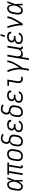

<svg xmlns="http://www.w3.org/2000/svg" viewBox="2747 -3538 1006 6540"><g transform="rotate(-90 3250.0 -268.0)"><path d="M172 8Q145 8 119.5 1Q94 -6 74.5 -22.5Q55 -39 43.5 -62Q32 -85 27.5 -110.5Q23 -136 24 -163Q25 -190 30 -218L50 -338Q53 -361 60 -384.5Q67 -408 79.5 -430Q92 -452 109.5 -471.5Q127 -491 148.5 -504Q170 -517 194.5 -522.5Q219 -528 242 -528Q262 -528 280 -521.5Q298 -515 312 -502.5Q326 -490 335 -474Q344 -458 350.5 -440.5Q357 -423 361.5 -405Q366 -387 370 -368Q382 -406 395 -444Q408 -482 420 -520H478Q454 -453 430.5 -386.5Q407 -320 382 -254Q386 -191 388 -127Q390 -63 394 0H336Q336 -36 336 -72Q336 -108 336 -144Q327 -127 317.5 -110Q308 -93 297 -76.5Q286 -60 273 -44.5Q260 -29 244 -17.5Q228 -6 209 1Q190 8 172 8ZM172 -47Q189 -47 205.5 -55Q222 -63 235 -76Q248 -89 258 -104Q268 -119 277.5 -134.5Q287 -150 294 -166Q301 -182 308 -198Q315 -214 321.5 -230.5Q328 -247 333 -263Q333 -279 332 -295Q331 -311 329 -327Q327 -343 325 -358.5Q323 -374 319.5 -389Q316 -404 310.5 -419Q305 -434 296 -446Q287 -458 273 -465.5Q259 -473 242 -473Q225 -473 207.5 -468Q190 -463 175.5 -452.5Q161 -442 149.5 -427Q138 -412 130 -396Q122 -380 117 -363Q112 -346 109 -329L89 -209Q86 -190 85 -172Q84 -154 85.5 -136Q87 -118 93 -101.5Q99 -85 110 -72.5Q121 -60 137 -53.5Q153 -47 172 -47Z M889 8H860Q842 8 825.5 3.5Q809 -1 798 -13Q787 -25 783.5 -42Q780 -59 783 -77L848 -465H694L617 0H556L633 -465H564L573 -520H987L978 -465H909L844 -77Q843 -71 844 -65Q845 -59 848.5 -55Q852 -51 857.5 -49Q863 -47 869 -47H889Z M1201 8Q1173 8 1145.5 2Q1118 -4 1096 -19Q1074 -34 1059.5 -56.5Q1045 -79 1038.5 -105.5Q1032 -132 1032.5 -160.5Q1033 -189 1038 -218L1058 -338Q1062 -363 1070 -387.5Q1078 -412 1092.5 -435Q1107 -458 1127.5 -476.5Q1148 -495 1172 -507Q1196 -519 1221.5 -523.5Q1247 -528 1272 -528Q1300 -528 1327.5 -522Q1355 -516 1377 -501Q1399 -486 1414 -463.5Q1429 -441 1435.5 -414.5Q1442 -388 1441.5 -359.5Q1441 -331 1436 -302L1416 -182Q1412 -157 1404 -132.5Q1396 -108 1381.5 -85Q1367 -62 1346.5 -43.5Q1326 -25 1302 -13Q1278 -1 1252 3.5Q1226 8 1201 8ZM1201 -47Q1220 -47 1239 -51Q1258 -55 1275.5 -64.5Q1293 -74 1307.5 -88Q1322 -102 1331.5 -119Q1341 -136 1347 -154.5Q1353 -173 1356 -191L1376 -311Q1380 -331 1380.5 -350.5Q1381 -370 1377.5 -388.5Q1374 -407 1365.5 -423.5Q1357 -440 1342.5 -451.5Q1328 -463 1309.5 -468Q1291 -473 1272 -473Q1253 -473 1234.5 -469Q1216 -465 1198.5 -455.5Q1181 -446 1166.5 -432Q1152 -418 1142 -401Q1132 -384 1126 -365.5Q1120 -347 1117 -329L1097 -209Q1094 -189 1093.5 -169.5Q1093 -150 1096 -131.5Q1099 -113 1108 -96.5Q1117 -80 1131 -68.5Q1145 -57 1163.5 -52Q1182 -47 1201 -47Z M1702 8Q1673 8 1645.5 2Q1618 -4 1596 -19Q1574 -34 1559.5 -56.5Q1545 -79 1538.5 -105.5Q1532 -132 1532.5 -160.5Q1533 -189 1538 -218L1549 -286Q1553 -311 1562.5 -335Q1572 -359 1588.5 -379.5Q1605 -400 1627 -415.5Q1649 -431 1673 -440Q1656 -449 1643.5 -464Q1631 -479 1625 -498Q1619 -517 1618.5 -537.5Q1618 -558 1622 -579Q1625 -600 1632.5 -621.5Q1640 -643 1652 -662.5Q1664 -682 1681 -698Q1698 -714 1718.5 -724Q1739 -734 1761 -738.5Q1783 -743 1805 -743Q1849 -743 1889.5 -729Q1930 -715 1964 -692L1931 -646Q1905 -664 1874 -676Q1843 -688 1808 -688Q1786 -688 1763 -680.5Q1740 -673 1723 -656.5Q1706 -640 1695.5 -618Q1685 -596 1682 -574Q1679 -556 1680.5 -538.5Q1682 -521 1690 -507Q1698 -493 1713.5 -485.5Q1729 -478 1746 -474Q1763 -470 1780 -467Q1797 -464 1813 -459.5Q1829 -455 1844.5 -449Q1860 -443 1874 -434Q1888 -425 1899 -413Q1910 -401 1917.5 -386.5Q1925 -372 1929 -355.5Q1933 -339 1934 -321.5Q1935 -304 1932.5 -286.5Q1930 -269 1927 -251L1916 -182Q1912 -157 1904 -132.5Q1896 -108 1881.5 -85Q1867 -62 1846.5 -43.5Q1826 -25 1802 -13Q1778 -1 1752.5 3.5Q1727 8 1702 8ZM1702 -47Q1720 -47 1739 -51Q1758 -55 1775.5 -64.5Q1793 -74 1807.5 -88Q1822 -102 1831.5 -119Q1841 -136 1847 -154.5Q1853 -173 1856 -191L1868 -260Q1872 -283 1872.5 -305Q1873 -327 1865 -346.5Q1857 -366 1841.5 -380Q1826 -394 1806 -401.5Q1786 -409 1765 -413Q1744 -417 1723 -422Q1699 -415 1678.5 -400.5Q1658 -386 1643.5 -366Q1629 -346 1620.5 -323Q1612 -300 1609 -277L1597 -209Q1594 -189 1593.5 -169.5Q1593 -150 1596.5 -131.5Q1600 -113 1608.5 -96.5Q1617 -80 1631 -68.5Q1645 -57 1663.5 -52Q1682 -47 1702 -47Z M2196 8Q2172 8 2147.5 5Q2123 2 2101.5 -6.5Q2080 -15 2062 -29.5Q2044 -44 2033 -64Q2022 -84 2019 -108Q2016 -132 2020 -157Q2023 -177 2032.5 -197.5Q2042 -218 2059 -232.5Q2076 -247 2095.5 -257Q2115 -267 2136 -273Q2119 -281 2105 -292.5Q2091 -304 2083 -320.5Q2075 -337 2073.5 -356Q2072 -375 2075 -395Q2078 -415 2087.5 -435.5Q2097 -456 2112.5 -472Q2128 -488 2147.5 -499Q2167 -510 2187.5 -516.5Q2208 -523 2229 -525.5Q2250 -528 2271 -528Q2292 -528 2313 -526Q2334 -524 2354 -517.5Q2374 -511 2391.5 -500.5Q2409 -490 2420.5 -474Q2432 -458 2436.5 -437.5Q2441 -417 2437 -396L2436 -389H2375L2376 -393Q2379 -414 2369.5 -431Q2360 -448 2343.5 -457.5Q2327 -467 2307 -470Q2287 -473 2267 -473Q2246 -473 2225 -469Q2204 -465 2184.5 -454.5Q2165 -444 2151.5 -425Q2138 -406 2135 -386Q2132 -372 2134.5 -358Q2137 -344 2144.5 -333.5Q2152 -323 2163.5 -316Q2175 -309 2188 -305Q2201 -301 2215 -299.5Q2229 -298 2243 -298H2298L2289 -243H2234Q2218 -243 2202 -241.5Q2186 -240 2170.5 -236Q2155 -232 2139.5 -225Q2124 -218 2111 -207Q2098 -196 2090 -181Q2082 -166 2080 -150Q2076 -126 2084.5 -104Q2093 -82 2111.5 -69Q2130 -56 2153.5 -51.5Q2177 -47 2201 -47Q2215 -47 2230.5 -48.5Q2246 -50 2260.5 -53.5Q2275 -57 2289.5 -63Q2304 -69 2316 -79Q2328 -89 2337 -102.5Q2346 -116 2348 -131H2409V-130Q2406 -108 2395 -87Q2384 -66 2366.5 -49.5Q2349 -33 2328 -21.5Q2307 -10 2285 -3.5Q2263 3 2240.5 5.5Q2218 8 2196 8Z M2702 8Q2673 8 2645.5 2Q2618 -4 2596 -19Q2574 -34 2559.5 -56.5Q2545 -79 2538.5 -105.5Q2532 -132 2532.5 -160.5Q2533 -189 2538 -218L2549 -286Q2553 -311 2562.5 -335Q2572 -359 2588.5 -379.5Q2605 -400 2627 -415.5Q2649 -431 2673 -440Q2656 -449 2643.5 -464Q2631 -479 2625 -498Q2619 -517 2618.5 -537.5Q2618 -558 2622 -579Q2625 -600 2632.5 -621.5Q2640 -643 2652 -662.5Q2664 -682 2681 -698Q2698 -714 2718.5 -724Q2739 -734 2761 -738.5Q2783 -743 2805 -743Q2849 -743 2889.5 -729Q2930 -715 2964 -692L2931 -646Q2905 -664 2874 -676Q2843 -688 2808 -688Q2786 -688 2763 -680.5Q2740 -673 2723 -656.5Q2706 -640 2695.5 -618Q2685 -596 2682 -574Q2679 -556 2680.5 -538.5Q2682 -521 2690 -507Q2698 -493 2713.5 -485.5Q2729 -478 2746 -474Q2763 -470 2780 -467Q2797 -464 2813 -459.5Q2829 -455 2844.5 -449Q2860 -443 2874 -434Q2888 -425 2899 -413Q2910 -401 2917.5 -386.5Q2925 -372 2929 -355.5Q2933 -339 2934 -321.5Q2935 -304 2932.5 -286.5Q2930 -269 2927 -251L2916 -182Q2912 -157 2904 -132.5Q2896 -108 2881.5 -85Q2867 -62 2846.5 -43.5Q2826 -25 2802 -13Q2778 -1 2752.5 3.5Q2727 8 2702 8ZM2702 -47Q2720 -47 2739 -51Q2758 -55 2775.5 -64.5Q2793 -74 2807.5 -88Q2822 -102 2831.5 -119Q2841 -136 2847 -154.5Q2853 -173 2856 -191L2868 -260Q2872 -283 2872.5 -305Q2873 -327 2865 -346.5Q2857 -366 2841.5 -380Q2826 -394 2806 -401.5Q2786 -409 2765 -413Q2744 -417 2723 -422Q2699 -415 2678.5 -400.5Q2658 -386 2643.5 -366Q2629 -346 2620.5 -323Q2612 -300 2609 -277L2597 -209Q2594 -189 2593.5 -169.5Q2593 -150 2596.5 -131.5Q2600 -113 2608.5 -96.5Q2617 -80 2631 -68.5Q2645 -57 2663.5 -52Q2682 -47 2702 -47Z M3196 8Q3172 8 3147.5 5Q3123 2 3101.5 -6.5Q3080 -15 3062 -29.5Q3044 -44 3033 -64Q3022 -84 3019 -108Q3016 -132 3020 -157Q3023 -177 3032.5 -197.5Q3042 -218 3059 -232.5Q3076 -247 3095.5 -257Q3115 -267 3136 -273Q3119 -281 3105 -292.5Q3091 -304 3083 -320.5Q3075 -337 3073.5 -356Q3072 -375 3075 -395Q3078 -415 3087.5 -435.5Q3097 -456 3112.5 -472Q3128 -488 3147.5 -499Q3167 -510 3187.5 -516.5Q3208 -523 3229 -525.5Q3250 -528 3271 -528Q3292 -528 3313 -526Q3334 -524 3354 -517.5Q3374 -511 3391.5 -500.5Q3409 -490 3420.5 -474Q3432 -458 3436.5 -437.5Q3441 -417 3437 -396L3436 -389H3375L3376 -393Q3379 -414 3369.5 -431Q3360 -448 3343.5 -457.5Q3327 -467 3307 -470Q3287 -473 3267 -473Q3246 -473 3225 -469Q3204 -465 3184.5 -454.5Q3165 -444 3151.5 -425Q3138 -406 3135 -386Q3132 -372 3134.5 -358Q3137 -344 3144.5 -333.5Q3152 -323 3163.5 -316Q3175 -309 3188 -305Q3201 -301 3215 -299.5Q3229 -298 3243 -298H3298L3289 -243H3234Q3218 -243 3202 -241.5Q3186 -240 3170.5 -236Q3155 -232 3139.5 -225Q3124 -218 3111 -207Q3098 -196 3090 -181Q3082 -166 3080 -150Q3076 -126 3084.5 -104Q3093 -82 3111.5 -69Q3130 -56 3153.5 -51.5Q3177 -47 3201 -47Q3215 -47 3230.5 -48.5Q3246 -50 3260.5 -53.5Q3275 -57 3289.5 -63Q3304 -69 3316 -79Q3328 -89 3337 -102.5Q3346 -116 3348 -131H3409V-130Q3406 -108 3395 -87Q3384 -66 3366.5 -49.5Q3349 -33 3328 -21.5Q3307 -10 3285 -3.5Q3263 3 3240.5 5.5Q3218 8 3196 8Z M3847 8Q3822 8 3798 3.5Q3774 -1 3754 -12.5Q3734 -24 3719 -42Q3704 -60 3696.5 -82.5Q3689 -105 3688.5 -130Q3688 -155 3693 -180L3740 -465H3600V-520H3811L3753 -171Q3749 -146 3752.5 -121.5Q3756 -97 3770.5 -79.5Q3785 -62 3808 -54.5Q3831 -47 3856 -47Q3870 -47 3885 -51Q3900 -55 3912 -63L3903 -8Q3891 0 3876 4Q3861 8 3847 8Z M4113 215 4150 -9Q4161 -75 4157 -140Q4153 -205 4140.5 -267Q4128 -329 4110 -389Q4092 -449 4066 -505L4122 -528Q4144 -480 4160.5 -429Q4177 -378 4189.5 -325.5Q4202 -273 4209.5 -218.5Q4217 -164 4218 -109Q4235 -137 4253 -166Q4271 -195 4288.5 -224.5Q4306 -254 4322 -283.5Q4338 -313 4351.5 -343.5Q4365 -374 4377 -405Q4389 -436 4394 -468L4403 -520H4464L4455 -468Q4450 -437 4439 -406Q4428 -375 4414 -345Q4400 -315 4384.5 -285.5Q4369 -256 4352.5 -227Q4336 -198 4318.5 -169.5Q4301 -141 4283.5 -112.5Q4266 -84 4247 -56Q4228 -28 4210 0L4174 215Z M4474 215 4596 -520H4657L4605 -209Q4602 -189 4601.5 -170Q4601 -151 4604 -133Q4607 -115 4614 -98.5Q4621 -82 4634 -70Q4647 -58 4664.5 -52.5Q4682 -47 4702 -47Q4719 -47 4737 -51Q4755 -55 4771.5 -64Q4788 -73 4801 -86.5Q4814 -100 4824 -116.5Q4834 -133 4839 -150Q4844 -167 4847 -185L4903 -520H4964L4890 -77Q4889 -71 4890 -65Q4891 -59 4894.5 -55Q4898 -51 4903.5 -49Q4909 -47 4915 -47H4935V8H4906Q4888 8 4871.5 3.5Q4855 -1 4844 -13Q4833 -25 4829.5 -42Q4826 -59 4829 -77L4831 -85Q4819 -65 4803 -46.5Q4787 -28 4766.5 -15.5Q4746 -3 4723.5 2.5Q4701 8 4679 8Q4648 8 4620.5 -2.5Q4593 -13 4575 -35Q4570 1 4564.5 36.5Q4559 72 4553 107L4535 215Z M5196 8Q5172 8 5147.5 5Q5123 2 5101.5 -6.5Q5080 -15 5062 -29.5Q5044 -44 5033 -64Q5022 -84 5019 -108Q5016 -132 5020 -157Q5023 -177 5032.5 -197.5Q5042 -218 5059 -232.5Q5076 -247 5095.5 -257Q5115 -267 5136 -273Q5119 -281 5105 -292.5Q5091 -304 5083 -320.5Q5075 -337 5073.5 -356Q5072 -375 5075 -395Q5078 -415 5087.5 -435.5Q5097 -456 5112.5 -472Q5128 -488 5147.5 -499Q5167 -510 5187.5 -516.5Q5208 -523 5229 -525.5Q5250 -528 5271 -528Q5292 -528 5313 -526Q5334 -524 5354 -517.5Q5374 -511 5391.5 -500.5Q5409 -490 5420.5 -474Q5432 -458 5436.5 -437.5Q5441 -417 5437 -396L5436 -389H5375L5376 -393Q5379 -414 5369.5 -431Q5360 -448 5343.5 -457.5Q5327 -467 5307 -470Q5287 -473 5267 -473Q5246 -473 5225 -469Q5204 -465 5184.5 -454.5Q5165 -444 5151.5 -425Q5138 -406 5135 -386Q5132 -372 5134.5 -358Q5137 -344 5144.5 -333.5Q5152 -323 5163.5 -316Q5175 -309 5188 -305Q5201 -301 5215 -299.5Q5229 -298 5243 -298H5298L5289 -243H5234Q5218 -243 5202 -241.5Q5186 -240 5170.5 -236Q5155 -232 5139.5 -225Q5124 -218 5111 -207Q5098 -196 5090 -181Q5082 -166 5080 -150Q5076 -126 5084.5 -104Q5093 -82 5111.5 -69Q5130 -56 5153.5 -51.5Q5177 -47 5201 -47Q5215 -47 5230.5 -48.5Q5246 -50 5260.5 -53.5Q5275 -57 5289.5 -63Q5304 -69 5316 -79Q5328 -89 5337 -102.5Q5346 -116 5348 -131H5409V-130Q5406 -108 5395 -87Q5384 -66 5366.5 -49.5Q5349 -33 5328 -21.5Q5307 -10 5285 -3.5Q5263 3 5240.5 5.5Q5218 8 5196 8ZM5262 -600 5297 -751H5360L5313 -600Z M5653 0Q5658 -34 5657 -67Q5656 -100 5652.5 -132.5Q5649 -165 5644 -197.5Q5639 -230 5632.5 -261.5Q5626 -293 5619 -324.5Q5612 -356 5603.5 -387Q5595 -418 5585.5 -448.5Q5576 -479 5565 -509L5622 -528Q5640 -478 5654.5 -426.5Q5669 -375 5680.5 -322.5Q5692 -270 5702 -216.5Q5712 -163 5716 -108Q5734 -137 5752 -166Q5770 -195 5787.5 -224.5Q5805 -254 5821 -283.5Q5837 -313 5851 -343.5Q5865 -374 5877 -405Q5889 -436 5894 -468L5903 -520H5964L5955 -468Q5948 -426 5932 -385.5Q5916 -345 5896.5 -305.5Q5877 -266 5855 -227.5Q5833 -189 5810 -150.5Q5787 -112 5763 -74.5Q5739 -37 5715 0Z M6172 8Q6145 8 6119.5 1Q6094 -6 6074.5 -22.5Q6055 -39 6043.5 -62Q6032 -85 6027.5 -110.5Q6023 -136 6024 -163Q6025 -190 6030 -218L6050 -338Q6053 -361 6060 -384.5Q6067 -408 6079.5 -430Q6092 -452 6109.5 -471.5Q6127 -491 6148.5 -504Q6170 -517 6194.5 -522.5Q6219 -528 6242 -528Q6262 -528 6280 -521.5Q6298 -515 6312 -502.5Q6326 -490 6335 -474Q6344 -458 6350.5 -440.5Q6357 -423 6361.5 -405Q6366 -387 6370 -368Q6382 -406 6395 -444Q6408 -482 6420 -520H6478Q6454 -453 6430.5 -386.5Q6407 -320 6382 -254Q6386 -191 6388 -127Q6390 -63 6394 0H6336Q6336 -36 6336 -72Q6336 -108 6336 -144Q6327 -127 6317.5 -110Q6308 -93 6297 -76.5Q6286 -60 6273 -44.5Q6260 -29 6244 -17.5Q6228 -6 6209 1Q6190 8 6172 8ZM6172 -47Q6189 -47 6205.5 -55Q6222 -63 6235 -76Q6248 -89 6258 -104Q6268 -119 6277.5 -134.5Q6287 -150 6294 -166Q6301 -182 6308 -198Q6315 -214 6321.5 -230.5Q6328 -247 6333 -263Q6333 -279 6332 -295Q6331 -311 6329 -327Q6327 -343 6325 -358.5Q6323 -374 6319.5 -389Q6316 -404 6310.5 -419Q6305 -434 6296 -446Q6287 -458 6273 -465.5Q6259 -473 6242 -473Q6225 -473 6207.5 -468Q6190 -463 6175.5 -452.5Q6161 -442 6149.5 -427Q6138 -412 6130 -396Q6122 -380 6117 -363Q6112 -346 6109 -329L6089 -209Q6086 -190 6085 -172Q6084 -154 6085.5 -136Q6087 -118 6093 -101.5Q6099 -85 6110 -72.5Q6121 -60 6137 -53.5Q6153 -47 6172 -47Z"/></g></svg>

Font: Iosevka Light Oblique
Style: Regular
Weight: 300
Italic angle: -9°
Monospace: yes
Designer: Belleve Invis
Foundry: Belleve Invis
Version: Version 32.5.0; ttfautohint (v1.8.4)